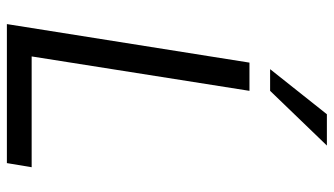

<svg xmlns="http://www.w3.org/2000/svg" viewBox="-226 -744 970 558"><g transform="rotate(90 259.0 -465.0)"><path d="M50 0 162 -705H244L144 -72H466L454 0ZM181 -765 312 -930H403L244 -765Z"/></g></svg>

Font: Nunito Sans 10pt SemiCondensed
Style: Italic
Weight: 400
Width: 4
Italic angle: -9°
Designer: Vernon Adams
Foundry: Vernon Adams
Version: Version 3.101;gftools[0.9.27]